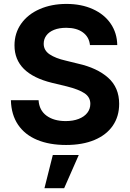

<svg xmlns="http://www.w3.org/2000/svg" viewBox="-20 -737 670 989"><path d="M321.3 -593.8Q284.7 -593.8 258.5 -583.3Q232.4 -572.8 218.8 -554.2Q205.1 -535.6 205.1 -511.7Q205.1 -477.5 235.8 -457Q266.6 -436.5 318.4 -424.8L381.8 -409.2Q480 -387.2 536.9 -336.7Q593.8 -286.1 593.8 -202.1Q593.8 -137.2 561 -89.6Q528.3 -42 466.8 -16.1Q405.3 9.8 320.3 9.8Q234.4 9.8 171.1 -16.6Q107.9 -43 73 -94.5Q38.1 -146 36.1 -220.7H178.7Q182.1 -168.5 220 -140.9Q257.8 -113.3 318.4 -113.3Q356.4 -113.3 385.3 -124.5Q414.1 -135.7 429.7 -155.8Q445.3 -175.8 445.3 -202.1Q445.3 -236.3 415.8 -256.3Q386.2 -276.4 324.2 -292L247.1 -310.5Q54.7 -357.9 54.7 -502.9Q54.7 -566.4 89.1 -615Q123.5 -663.6 184.6 -690.2Q245.6 -716.8 322.3 -716.8Q399.4 -716.8 458.5 -689.9Q517.6 -663.1 550.3 -615Q583 -566.9 584 -504.9H443.4Q439 -546.9 406.7 -570.3Q374.5 -593.8 321.3 -593.8ZM252 61.5H385.7L310.5 232.4H209Z"/></svg>

Font: WEMIX Pretendard
Style: Bold
Weight: 700
Designer: Base glyphs from Inter by Rasmus Andersson; Hangeul glyphs from Noto Sans CJK(Source Han Sans) by Jang Soo-young and Kan
Foundry: Kil Hyung-jin
Version: Version 1.000